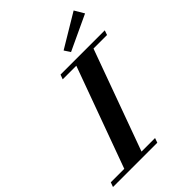

<svg xmlns="http://www.w3.org/2000/svg" viewBox="-305 -980 1092 1092"><g transform="rotate(-45 241.5 -434.0)"><path d="M317.4 -711.4 293.9 -747.6 495.1 -868.2 529.3 -810.5ZM-56.6 0 -46.4 -27.8H62L283.7 -635.3H174.3L184.6 -663.1H540.5L530.8 -635.3H421.9L200.7 -27.8H309.6L299.8 0Z"/></g></svg>

Font: Elstob 14pt
Style: Bold Italic
Weight: 700
Italic angle: -20°
Designer: Peter S. Baker
Version: Version 1.015